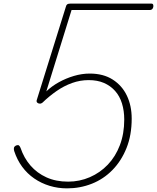

<svg xmlns="http://www.w3.org/2000/svg" viewBox="-20 -1018 864 1057"><path d="M349 19Q299 19 253 5Q207 -9 168.5 -35.5Q130 -62 102 -100Q74 -138 58 -187Q55 -198 57 -205Q59 -212 68 -217Q79 -221 84 -217.5Q89 -214 93 -204Q112 -148 148 -106.5Q184 -65 236 -41.5Q288 -18 355 -18Q418 -18 474.5 -42.5Q531 -67 573.5 -111.5Q616 -156 640 -219Q664 -282 664 -360Q664 -408 651.5 -448.5Q639 -489 613.5 -517.5Q588 -546 552 -561.5Q516 -577 468 -577Q421 -577 376.5 -561Q332 -545 291 -516.5Q250 -488 214 -453Q207 -447 198.5 -447.5Q190 -448 185 -453Q180 -458 182 -466L343 -982Q345 -991 350.5 -994.5Q356 -998 366 -998H815Q820 -998 822.5 -994Q825 -990 824 -980Q822 -971 817 -967Q812 -963 806 -963H374L235 -515Q264 -543 303.5 -565Q343 -587 387 -600Q431 -613 474 -613Q549 -613 600.5 -580Q652 -547 678.5 -491.5Q705 -436 705 -365Q705 -274 676.5 -203Q648 -132 599 -82Q550 -32 485.5 -6.5Q421 19 349 19Z"/></svg>

Font: Playwrite AU QLD Thin
Style: Regular
Weight: 250
Designer: Veronika Burian, José Scaglione
Foundry: TypeTogether
Version: Version 1.002